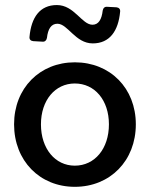

<svg xmlns="http://www.w3.org/2000/svg" viewBox="-20 -721 588 753"><path d="M205.1 -627.9C246.1 -627.9 275.4 -550.8 343.8 -550.8C410.2 -550.8 444.3 -599.6 451.2 -675.8C452.1 -685.5 446.3 -691.4 436.5 -692.4L400.4 -694.3C390.6 -695.3 384.8 -689.5 382.8 -679.7C378.9 -644.5 366.2 -624 342.8 -624C300.8 -624 271.5 -701.2 203.1 -701.2C136.7 -701.2 102.5 -653.3 95.7 -576.2C94.7 -566.4 100.6 -560.5 110.4 -559.6L146.5 -557.6C156.2 -556.6 162.1 -562.5 164.1 -572.3C168 -607.4 180.7 -627.9 205.1 -627.9ZM273.4 11.7C412.1 11.7 512.7 -90.8 512.7 -233.4C512.7 -375 412.1 -476.6 273.4 -476.6C135.7 -476.6 35.2 -375 35.2 -233.4C35.2 -90.8 135.7 11.7 273.4 11.7ZM273.4 -71.3C196.3 -71.3 140.6 -137.7 140.6 -233.4C140.6 -328.1 196.3 -393.6 273.4 -393.6C351.6 -393.6 407.2 -328.1 407.2 -233.4C407.2 -137.7 351.6 -71.3 273.4 -71.3Z"/></svg>

Font: Ed Sans Neue Medium
Style: Regular
Weight: 500
Designer: Stephen Hutchings
Version: Version 1.004;PS 001.004;hotconv 1.0.88;makeotf.lib2.5.64775